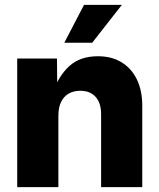

<svg xmlns="http://www.w3.org/2000/svg" viewBox="-20 -770 656 790"><path d="M220.2 -293.9V0H50.8V-529.3H214.4L215.8 -391.1H198.7Q221.2 -458 265.4 -498.3Q309.6 -538.6 382.8 -538.6Q439.5 -538.6 480.2 -513.7Q521 -488.8 543.2 -443.1Q565.4 -397.5 565.4 -334.5V0H396V-300.3Q396 -346.2 373.5 -371.3Q351.1 -396.5 310.1 -396.5Q283.2 -396.5 262.9 -385Q242.7 -373.5 231.4 -350.8Q220.2 -328.1 220.2 -293.9ZM244.6 -594.2 325.7 -750H481.4L359.4 -594.2Z"/></svg>

Font: Inter 24pt ExtraBold
Style: Regular
Weight: 800
Designer: Rasmus Andersson
Foundry: rsms
Version: Version 4.001;git-66647c0bb